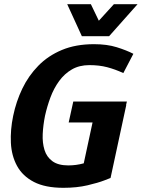

<svg xmlns="http://www.w3.org/2000/svg" viewBox="-20 -887 677 917"><path d="M330 -402H586L582 -385H583L508 -37Q508 -37 478.5 -25.5Q449 -14 398 -2Q347 10 283 10Q196 10 142 -18Q88 -46 61.5 -94.5Q35 -143 32 -205Q29 -267 43 -334Q57 -402 86.5 -463.5Q116 -525 163 -573Q210 -621 276 -648.5Q342 -676 429 -676Q491 -676 537.5 -661.5Q584 -647 617 -630L569 -538Q530 -556 492 -566Q454 -576 407 -576Q359 -576 323.5 -555.5Q288 -535 262.5 -500Q237 -465 221 -422Q205 -379 195 -334Q186 -289 184 -247Q182 -205 192.5 -171Q203 -137 230.5 -117Q258 -97 306 -97Q325 -97 343.5 -99.5Q362 -102 380 -107L422 -302H308ZM637 -867 501 -714H371L301 -867H414L452 -788L524 -867Z"/></svg>

Font: Epunda Sans
Style: Bold Italic
Weight: 700
Italic angle: -12.0243°
Designer: Simon Atzbach
Foundry: typofactur
Version: Version 2.204; ttfautohint (v1.8.4.7-5d5b)